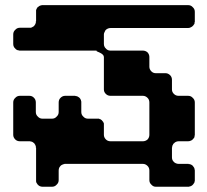

<svg xmlns="http://www.w3.org/2000/svg" viewBox="-20 -709 786 730"><path d="M289.1 -322.3Q289.1 -322.3 289.1 -322.3Q289.1 -308.6 289.1 -283.2Q289.1 -272.5 296.9 -265.6Q303.7 -257.8 314.5 -257.8Q326.2 -257.8 351.6 -257.8Q351.6 -257.8 351.6 -257.8Q351.6 -257.8 351.6 -257.8Q351.6 -257.8 351.6 -257.8Q351.6 -257.8 351.6 -257.8Q350.6 -257.8 350.6 -257.8Q350.6 -257.8 351.6 -257.8Q351.6 -257.8 352.5 -257.8Q352.5 -257.8 353.5 -257.8Q353.5 -257.8 354.5 -257.8Q354.5 -257.8 355.5 -257.8Q355.5 -257.8 355.5 -257.8Q355.5 -257.8 356.4 -257.8Q356.4 -257.8 357.4 -256.8Q357.4 -256.8 358.4 -256.8Q358.4 -256.8 358.4 -256.8Q359.4 -256.8 359.4 -256.8Q359.4 -256.8 359.4 -256.8Q359.4 -255.9 359.4 -255.9Q360.4 -255.9 360.4 -255.9Q361.3 -255.9 361.3 -255.9Q362.3 -255.9 362.3 -254.9Q362.3 -254.9 363.3 -254.9Q363.3 -254.9 363.3 -254.9Q364.3 -253.9 364.3 -253.9Q364.3 -253.9 365.2 -252.9Q365.2 -252.9 366.2 -252.9Q366.2 -252.9 366.2 -252.9Q366.2 -252 366.2 -252Q367.2 -252 367.2 -252Q367.2 -252 368.2 -251Q368.2 -251 368.2 -251Q368.2 -251 368.2 -250Q369.1 -249 370.1 -248Q371.1 -247.1 372.1 -246.1Q372.1 -245.1 372.1 -245.1Q373 -245.1 373 -244.1Q373 -244.1 373 -244.1Q373 -244.1 373 -244.1Q373 -243.2 373 -243.2Q374 -242.2 374 -242.2Q374 -241.2 375 -239.3Q375 -238.3 375 -236.3Q375 -236.3 375 -236.3Q375 -235.4 375 -235.4Q375 -235.4 375 -234.4Q375 -233.4 375 -233.4Q375 -220.7 375 -196.3Q375 -186.5 382.8 -178.7Q389.6 -171.9 400.4 -171.9Q441.4 -171.9 523.4 -171.9Q533.2 -171.9 541 -178.7Q547.9 -186.5 547.9 -196.3Q547.9 -237.3 547.9 -319.3Q547.9 -330.1 541 -336.9Q533.2 -344.7 523.4 -344.7Q482.4 -344.7 400.4 -344.7Q389.6 -344.7 382.8 -351.6Q375 -358.4 375 -369.1Q375 -410.2 375 -492.2Q375 -502 357.4 -509.8Q339.8 -516.6 350.6 -516.6Q350.6 -516.6 327.1 -516.6Q302.7 -516.6 271.5 -516.6Q234.4 -516.6 200.2 -516.6Q165 -516.6 165 -516.6Q128.9 -516.6 55.7 -516.6Q54.7 -516.6 53.7 -516.6Q52.7 -516.6 51.8 -517.6Q50.8 -517.6 50.8 -517.6Q49.8 -517.6 49.8 -517.6Q48.8 -517.6 48.8 -517.6Q47.9 -517.6 47.9 -517.6Q46.9 -518.6 46.9 -518.6Q45.9 -518.6 45.9 -518.6Q43 -519.5 41 -521.5Q39.1 -522.5 38.1 -524.4Q34.2 -527.3 32.2 -532.2Q30.3 -536.1 30.3 -542Q30.3 -553.7 30.3 -578.1Q30.3 -588.9 38.1 -595.7Q44.9 -603.5 55.7 -603.5Q67.4 -603.5 91.8 -603.5Q92.8 -603.5 94.7 -603.5Q95.7 -603.5 96.7 -603.5Q97.7 -603.5 98.6 -603.5Q98.6 -604.5 99.6 -604.5Q99.6 -604.5 99.6 -604.5Q100.6 -604.5 100.6 -604.5Q100.6 -604.5 101.6 -605.5Q101.6 -605.5 102.5 -605.5Q102.5 -605.5 103.5 -606.4Q104.5 -606.4 105.5 -607.4Q105.5 -607.4 105.5 -607.4Q105.5 -607.4 106.4 -607.4Q106.4 -607.4 106.4 -608.4Q107.4 -608.4 107.4 -608.4Q107.4 -608.4 107.4 -608.4Q107.4 -608.4 107.4 -608.4Q107.4 -608.4 108.4 -609.4Q108.4 -609.4 108.4 -609.4Q109.4 -610.4 109.4 -610.4Q109.4 -610.4 109.4 -610.4Q110.4 -611.3 110.4 -611.3Q110.4 -611.3 111.3 -612.3Q111.3 -612.3 111.3 -613.3Q112.3 -613.3 112.3 -614.3Q113.3 -615.2 114.3 -617.2Q115.2 -619.1 115.2 -620.1Q115.2 -621.1 116.2 -622.1Q116.2 -622.1 116.2 -623Q116.2 -623 116.2 -624Q116.2 -625 116.2 -625Q116.2 -626 116.2 -626Q116.2 -627 116.2 -627.9Q116.2 -627.9 116.2 -627.9Q116.2 -627.9 116.2 -627.9Q117.2 -627.9 117.2 -627.9Q117.2 -639.6 117.2 -664.1Q117.2 -665 117.2 -666Q117.2 -667 117.2 -668Q117.2 -668.9 117.2 -668.9Q117.2 -669.9 117.2 -669.9Q117.2 -669.9 117.2 -669.9Q117.2 -669.9 117.2 -669.9Q117.2 -670.9 117.2 -670.9Q117.2 -671.9 118.2 -671.9Q118.2 -672.9 118.2 -673.8Q119.1 -674.8 119.1 -674.8Q119.1 -675.8 119.1 -675.8Q120.1 -676.8 120.1 -676.8Q120.1 -677.7 121.1 -678.7Q122.1 -679.7 122.1 -680.7Q123 -680.7 123 -681.6Q124 -681.6 124 -681.6Q124 -682.6 124 -682.6Q125 -682.6 125 -682.6Q125 -683.6 126 -683.6Q126 -683.6 126 -683.6Q127 -684.6 127.9 -684.6Q127.9 -685.5 128.9 -685.5Q128.9 -686.5 129.9 -686.5Q129.9 -686.5 129.9 -686.5Q129.9 -686.5 130.9 -686.5Q130.9 -686.5 131.8 -687.5Q131.8 -687.5 131.8 -687.5Q132.8 -687.5 132.8 -687.5Q132.8 -687.5 133.8 -687.5Q133.8 -688.5 133.8 -688.5Q135.7 -688.5 136.7 -688.5Q137.7 -689.5 138.7 -689.5Q139.6 -689.5 140.6 -689.5Q140.6 -689.5 141.6 -689.5Q326.2 -689.5 695.3 -689.5Q706.1 -689.5 712.9 -681.6Q720.7 -674.8 720.7 -664.1Q720.7 -652.3 720.7 -627.9Q720.7 -627 720.7 -627Q720.7 -626 720.7 -625Q719.7 -625 719.7 -624Q719.7 -623 719.7 -623Q719.7 -623 719.7 -623Q719.7 -622.1 719.7 -621.1Q719.7 -621.1 719.7 -620.1Q718.8 -619.1 718.8 -618.2Q717.8 -617.2 717.8 -616.2Q716.8 -615.2 716.8 -615.2Q716.8 -614.3 715.8 -614.3Q715.8 -613.3 715.8 -613.3Q714.8 -612.3 714.8 -612.3Q710.9 -607.4 706.1 -605.5Q701.2 -602.5 695.3 -602.5Q596.7 -602.5 400.4 -602.5Q395.5 -602.5 390.6 -600.6Q385.7 -598.6 382.8 -595.7Q381.8 -594.7 380.9 -593.8Q380.9 -592.8 379.9 -591.8Q377.9 -588.9 377 -585.9Q375 -582 375 -578.1Q375 -566.4 375 -542Q375 -536.1 377 -532.2Q378.9 -527.3 382.8 -524.4Q382.8 -523.4 383.8 -523.4Q383.8 -522.5 384.8 -522.5Q384.8 -522.5 384.8 -522.5Q384.8 -522.5 384.8 -522.5Q385.7 -521.5 385.7 -521.5Q385.7 -521.5 386.7 -520.5Q387.7 -520.5 388.7 -519.5Q389.6 -519.5 390.6 -518.6Q391.6 -518.6 392.6 -517.6Q393.6 -517.6 394.5 -517.6Q394.5 -517.6 394.5 -517.6Q394.5 -517.6 394.5 -517.6Q395.5 -517.6 395.5 -517.6Q395.5 -517.6 395.5 -517.6Q395.5 -517.6 395.5 -517.6Q395.5 -517.6 395.5 -517.6Q395.5 -517.6 395.5 -517.6Q395.5 -517.6 396.5 -516.6Q396.5 -516.6 396.5 -516.6Q396.5 -516.6 396.5 -516.6Q397.5 -516.6 397.5 -516.6Q396.5 -516.6 396.5 -516.6Q397.5 -516.6 397.5 -516.6Q397.5 -516.6 397.5 -516.6Q397.5 -516.6 397.5 -516.6Q397.5 -516.6 397.5 -516.6Q398.4 -516.6 398.4 -516.6Q398.4 -516.6 398.4 -516.6Q398.4 -516.6 398.4 -516.6Q398.4 -516.6 398.4 -516.6Q398.4 -516.6 398.4 -516.6Q398.4 -516.6 399.4 -516.6Q399.4 -516.6 399.4 -516.6Q400.4 -516.6 400.4 -516.6Q441.4 -516.6 523.4 -516.6Q523.4 -516.6 523.4 -516.6Q523.4 -516.6 523.4 -516.6Q533.2 -516.6 541 -509.8Q547.9 -502 547.9 -492.2Q547.9 -479.5 547.9 -455.1Q547.9 -445.3 555.7 -437.5Q562.5 -430.7 572.3 -430.7Q585 -430.7 609.4 -430.7Q619.1 -430.7 627 -422.9Q633.8 -416 633.8 -405.3Q633.8 -393.6 633.8 -369.1Q633.8 -358.4 641.6 -351.6Q648.4 -344.7 659.2 -344.7Q670.9 -344.7 695.3 -344.7Q706.1 -344.7 712.9 -336.9Q720.7 -330.1 720.7 -319.3Q720.7 -278.3 720.7 -196.3Q720.7 -196.3 720.7 -195.3Q720.7 -194.3 720.7 -194.3Q719.7 -193.4 719.7 -193.4Q719.7 -192.4 719.7 -191.4Q719.7 -191.4 719.7 -191.4Q719.7 -191.4 719.7 -190.4Q719.7 -189.5 719.7 -189.5Q718.8 -188.5 718.8 -186.5Q717.8 -185.5 717.8 -184.6Q716.8 -184.6 716.8 -183.6Q716.8 -183.6 715.8 -182.6Q715.8 -182.6 715.8 -181.6Q715.8 -181.6 714.8 -181.6Q711.9 -176.8 707 -174.8Q701.2 -171.9 695.3 -171.9Q683.6 -171.9 659.2 -171.9Q654.3 -171.9 649.4 -169.9Q644.5 -168 641.6 -164.1Q641.6 -164.1 640.6 -164.1Q640.6 -164.1 640.6 -163.1Q640.6 -163.1 639.6 -163.1Q639.6 -162.1 639.6 -162.1Q638.7 -162.1 638.7 -161.1Q638.7 -160.2 637.7 -160.2Q637.7 -159.2 637.7 -159.2Q636.7 -158.2 636.7 -157.2Q636.7 -157.2 635.7 -156.2Q635.7 -156.2 635.7 -155.3Q635.7 -154.3 634.8 -154.3Q634.8 -153.3 634.8 -152.3Q634.8 -152.3 634.8 -151.4Q634.8 -151.4 634.8 -151.4Q634.8 -151.4 634.8 -150.4Q634.8 -150.4 634.8 -150.4Q634.8 -150.4 634.8 -149.4Q634.8 -149.4 634.8 -149.4Q633.8 -148.4 633.8 -148.4Q633.8 -147.5 633.8 -147.5Q633.8 -134.8 633.8 -110.4Q633.8 -105.5 635.7 -100.6Q637.7 -96.7 641.6 -92.8Q644.5 -89.8 649.4 -87.9Q654.3 -85.9 659.2 -85.9Q670.9 -85.9 695.3 -85.9Q695.3 -85.9 695.3 -85.9Q695.3 -85.9 695.3 -85.9Q695.3 -85.9 696.3 -85.9Q696.3 -85.9 696.3 -85.9Q696.3 -85.9 697.3 -85.9Q697.3 -85.9 697.3 -85Q698.2 -85 698.2 -85Q698.2 -85 698.2 -85Q698.2 -85 698.2 -85Q699.2 -85 699.2 -85Q700.2 -85 700.2 -85Q701.2 -85 702.1 -85Q702.1 -85 703.1 -84Q704.1 -84 705.1 -84Q706.1 -83 707 -83Q708 -82 708 -82Q709 -82 709 -82Q709 -81.1 710 -81.1Q710 -81.1 710 -81.1Q710.9 -80.1 710.9 -80.1Q710.9 -80.1 711.9 -80.1Q711.9 -79.1 711.9 -79.1Q712.9 -79.1 712.9 -79.1Q712.9 -78.1 712.9 -78.1Q712.9 -78.1 712.9 -78.1Q713.9 -78.1 713.9 -77.1Q714.8 -77.1 714.8 -76.2Q715.8 -75.2 715.8 -74.2Q716.8 -73.2 717.8 -72.3Q717.8 -72.3 717.8 -71.3Q717.8 -71.3 718.8 -70.3Q719.7 -68.4 719.7 -65.4Q720.7 -63.5 720.7 -60.5Q720.7 -48.8 720.7 -24.4Q720.7 -23.4 720.7 -22.5Q720.7 -22.5 720.7 -21.5Q719.7 -19.5 719.7 -16.6Q718.8 -14.6 717.8 -12.7Q716.8 -11.7 716.8 -11.7Q716.8 -10.7 715.8 -10.7Q715.8 -9.8 715.8 -9.8Q714.8 -8.8 714.8 -8.8Q714.8 -7.8 713.9 -7.8Q713.9 -7.8 713.9 -6.8Q713.9 -6.8 713.9 -6.8Q713.9 -6.8 713.9 -6.8Q712.9 -6.8 712.9 -6.8Q712.9 -5.9 711.9 -5.9Q711.9 -5.9 711.9 -4.9Q710.9 -4.9 710.9 -4.9Q710.9 -4.9 710.9 -4.9Q710.9 -4.9 710.9 -4.9Q710.9 -4.9 710 -3.9Q710 -3.9 710 -3.9Q710 -3.9 709 -3.9Q709 -3.9 709 -2.9Q708 -2.9 707 -2Q707 -2 706.1 -2Q705.1 -1 705.1 -1Q705.1 -1 705.1 -1Q704.1 -1 704.1 -1Q703.1 -1 703.1 0Q702.1 0 702.1 0Q701.2 0 701.2 0Q699.2 0 698.2 1Q697.3 1 695.3 1Q654.3 1 572.3 1Q562.5 1 555.7 -6.8Q547.9 -13.7 547.9 -24.4Q547.9 -36.1 547.9 -60.5Q547.9 -71.3 541 -78.1Q533.2 -85.9 523.4 -85.9Q510.7 -85.9 486.3 -85.9Q486.3 -85.9 486.3 -85.9Q486.3 -85.9 485.4 -85.9Q485.4 -85.9 452.1 -85.9Q418.9 -85.9 376 -85.9Q323.2 -85.9 275.4 -85.9Q227.5 -85.9 227.5 -85.9Q227.5 -85.9 227.5 -85.9Q226.6 -85.9 226.6 -85.9Q225.6 -85.9 225.6 -85.9Q224.6 -85 223.6 -85Q223.6 -85 222.7 -85Q221.7 -85 221.7 -85Q220.7 -85 220.7 -84Q218.8 -84 216.8 -83Q215.8 -82 213.9 -81.1Q213.9 -81.1 212.9 -81.1Q212.9 -80.1 211.9 -80.1Q208 -76.2 205.1 -71.3Q203.1 -66.4 203.1 -60.5Q203.1 -48.8 203.1 -24.4Q203.1 -13.7 195.3 -6.8Q188.5 1 177.7 1Q166 1 141.6 1Q136.7 1 131.8 -1Q127 -2.9 124 -6.8Q122.1 -7.8 121.1 -10.7Q119.1 -12.7 118.2 -14.6Q118.2 -15.6 118.2 -16.6Q117.2 -17.6 117.2 -18.6Q117.2 -19.5 117.2 -21.5Q117.2 -22.5 117.2 -24.4Q117.2 -25.4 117.2 -28.3Q117.2 -28.3 117.2 -28.3Q117.2 -64.5 117.2 -137.7Q117.2 -137.7 117.2 -137.7Q117.2 -140.6 117.2 -147.5Q116.2 -147.5 116.2 -147.5Q117.2 -147.5 117.2 -147.5Q116.2 -147.5 116.2 -147.5Q116.2 -148.4 117.2 -147.5Q117.2 -147.5 117.2 -147.5Q117.2 -147.5 117.2 -147.5Q116.2 -148.4 116.2 -148.4Q116.2 -149.4 116.2 -149.4Q116.2 -150.4 116.2 -150.4Q116.2 -151.4 116.2 -152.3Q116.2 -152.3 116.2 -153.3Q116.2 -154.3 115.2 -154.3Q115.2 -155.3 115.2 -155.3Q115.2 -155.3 115.2 -156.2Q114.3 -156.2 114.3 -157.2Q114.3 -157.2 114.3 -158.2Q114.3 -158.2 114.3 -158.2Q113.3 -159.2 113.3 -159.2Q113.3 -160.2 112.3 -160.2Q112.3 -161.1 112.3 -161.1Q111.3 -162.1 111.3 -163.1Q110.4 -163.1 109.4 -164.1Q109.4 -164.1 109.4 -164.1Q109.4 -165 109.4 -165Q108.4 -165 107.4 -166Q107.4 -167 106.4 -167Q106.4 -167 105.5 -168Q105.5 -168 105.5 -168Q105.5 -168 104.5 -168Q104.5 -168 104.5 -168.9Q103.5 -168.9 103.5 -168.9Q103.5 -168.9 103.5 -168.9Q102.5 -168.9 102.5 -169.9Q101.6 -169.9 101.6 -169.9Q100.6 -169.9 100.6 -169.9Q99.6 -170.9 99.6 -170.9Q98.6 -170.9 98.6 -170.9Q97.7 -170.9 96.7 -170.9Q95.7 -171.9 94.7 -171.9Q92.8 -171.9 91.8 -171.9Q80.1 -171.9 55.7 -171.9Q44.9 -171.9 38.1 -178.7Q30.3 -186.5 30.3 -196.3Q30.3 -237.3 30.3 -319.3Q30.3 -330.1 38.1 -336.9Q44.9 -344.7 55.7 -344.7Q67.4 -344.7 91.8 -344.7Q102.5 -344.7 109.4 -336.9Q116.2 -330.1 116.2 -319.3Q116.2 -307.6 116.2 -283.2Q116.2 -272.5 124 -265.6Q130.9 -257.8 141.6 -257.8Q153.3 -257.8 177.7 -257.8Q188.5 -257.8 195.3 -265.6Q203.1 -272.5 203.1 -283.2Q203.1 -294.9 203.1 -319.3Q203.1 -330.1 210 -336.9Q217.8 -344.7 227.5 -344.7Q240.2 -344.7 264.6 -344.7Q264.6 -344.7 265.6 -344.7Q266.6 -344.7 267.6 -343.8Q267.6 -343.8 268.6 -343.8Q268.6 -343.8 269.5 -343.8Q269.5 -343.8 269.5 -343.8Q269.5 -343.8 270.5 -343.8Q270.5 -343.8 270.5 -343.8Q271.5 -343.8 271.5 -342.8Q272.5 -342.8 272.5 -342.8Q272.5 -342.8 273.4 -342.8Q273.4 -342.8 273.4 -342.8Q274.4 -342.8 274.4 -342.8Q274.4 -341.8 275.4 -341.8Q275.4 -341.8 276.4 -340.8Q276.4 -340.8 277.3 -340.8Q277.3 -340.8 278.3 -339.8Q279.3 -339.8 280.3 -338.9Q281.2 -337.9 282.2 -336.9Q282.2 -336.9 283.2 -335.9Q283.2 -335.9 284.2 -335Q284.2 -334 285.2 -333Q285.2 -333 286.1 -332Q286.1 -332 286.1 -331.1Q286.1 -331.1 286.1 -331.1Q287.1 -330.1 287.1 -330.1Q287.1 -329.1 287.1 -329.1Q287.1 -328.1 288.1 -328.1Q288.1 -327.1 288.1 -327.1Q288.1 -326.2 288.1 -326.2Q288.1 -325.2 288.1 -325.2Q289.1 -324.2 289.1 -323.2Q289.1 -323.2 289.1 -322.3Z"/></svg>

Font: Stal Type
Style: Alien
Weight: 400
Designer: daniel chilleron
Version: Version 1.0